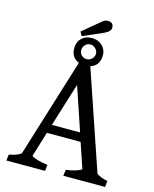

<svg xmlns="http://www.w3.org/2000/svg" viewBox="-134 -1021 892 1110"><g transform="rotate(15 311.5 -466.0)"><path d="M224 -729Q224 -766 247 -789Q270 -812 308.5 -812Q347 -812 371 -788.5Q395 -765 395 -733Q395 -669 341 -652L542 -62Q567 -44 608 -37L604 0H354L359 -37Q417 -44 451 -64L400 -215H198L152 -64Q185 -45 249 -37L245 0H13L18 -37Q63 -44 89 -63L272 -654Q224 -673 224 -729ZM295 -528 214 -267H383ZM371 -932Q406 -932 406 -900Q406 -877 369 -860L248 -807L234 -831L341 -920Q355 -932 371 -932ZM278.5 -698.5Q291 -686 309 -686Q327 -686 340.5 -699Q354 -712 354 -729.5Q354 -747 340.5 -760.5Q327 -774 309 -774Q291 -774 278.5 -760.5Q266 -747 266 -729Q266 -711 278.5 -698.5Z"/></g></svg>

Font: Caladea
Style: Regular
Weight: 400
Designer: Carolina Giovagnoli and Andres Torresi
Foundry: Carolina Giovagnoli and Andres Torresi
Version: Version 1.002